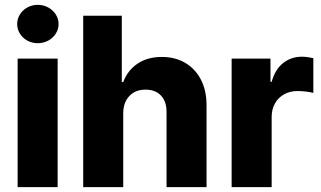

<svg xmlns="http://www.w3.org/2000/svg" viewBox="-20 -772 1326 792"><path d="M52.7 -530.3H217.8V0H52.7ZM50.8 -672.9Q50.8 -694.3 62.3 -712.6Q73.7 -731 93.3 -741.5Q112.8 -752 135.7 -752Q158.7 -752 178.5 -741.5Q198.2 -731 210 -712.6Q221.7 -694.3 221.7 -672.9Q221.7 -651.4 210 -633.1Q198.2 -614.7 178.5 -604.2Q158.7 -593.8 135.7 -593.8Q112.8 -593.8 93.3 -604.2Q73.7 -614.7 62.3 -633.1Q50.8 -651.4 50.8 -672.9Z M488.3 0H323.2V-707H482.4V-433.6H488.3Q506.8 -482.4 547.9 -509.8Q588.9 -537.1 647.5 -537.1Q702.6 -537.1 744.4 -512.5Q786.1 -487.8 809.1 -442.9Q832 -397.9 832 -337.9V0H667V-306.6Q668 -351.6 644.8 -377Q621.6 -402.3 580.1 -402.3Q538.6 -402.3 513.4 -375.7Q488.3 -349.1 488.3 -303.7Z M935.5 -530.3H1095.7V-434.6H1100.6Q1114.7 -485.4 1147.7 -511.7Q1180.7 -538.1 1225.6 -538.1Q1245.1 -538.1 1272.5 -532.2V-388.7Q1261.2 -392.1 1242.2 -394.3Q1223.1 -396.5 1207 -396.5Q1176.3 -396.5 1152.1 -383.1Q1127.9 -369.6 1114.3 -345.5Q1100.6 -321.3 1100.6 -290V0H935.5Z"/></svg>

Font: Pretendard GOV ExtraBold
Style: Regular
Weight: 800
Designer: Base glyphs from Inter by Rasmus Andersson; Hangeul glyphs from Noto Sans CJK(Source Han Sans) by Jang Soo-young and Kan
Foundry: Kil Hyung-jin
Version: Version 1.309